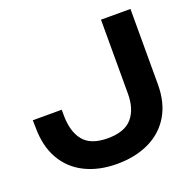

<svg xmlns="http://www.w3.org/2000/svg" viewBox="-133 -888 1057 1041"><g transform="rotate(-20 396.0 -367.5)"><path d="M21 -364H188V-335Q188 -238 230.5 -185.5Q273 -133 371 -133Q468 -133 511.5 -183.5Q555 -234 555 -323V-750H725V-315Q725 -209 680.5 -135Q636 -61 556 -23Q476 15 371 15Q267 15 188 -24Q109 -63 65.5 -138.5Q22 -214 22 -323Z"/></g></svg>

Font: Unbounded Medium
Style: Regular
Weight: 500
Designer: Luke Prowse, Jean-Baptiste Morizot, Fátima Lázaro, Florian Runge
Foundry: NaN
Version: Version 1.700